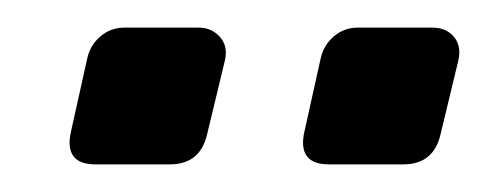

<svg xmlns="http://www.w3.org/2000/svg" viewBox="-20 -740 353 139"><path d="M218 -621Q196 -621 200 -643L212 -697Q214 -707 221.5 -713.5Q229 -720 239 -720H293Q303 -720 308.5 -713.5Q314 -707 312 -697L299 -643Q294 -621 272 -621ZM49 -621Q27 -621 31 -643L43 -697Q45 -707 52.5 -713.5Q60 -720 70 -720H124Q133 -720 139 -713.5Q145 -707 143 -697L130 -643Q125 -621 103 -621Z"/></svg>

Font: Lubike
Style: Italic
Weight: 400
Italic angle: -12°
Foundry: Honoka55
Version: Version 1.000;July 22, 2022;FontCreator 14.0.0.2862 64-bit